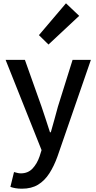

<svg xmlns="http://www.w3.org/2000/svg" viewBox="-20 -914 584 1164"><path d="M113 230Q91 230 74 227Q57 224 43 219L65 129Q73 131 84 134Q95 137 106 137Q150 137 177.5 107.5Q205 78 220 34L232 -4L14 -551H131L232 -267Q245 -230 257.5 -190.5Q270 -151 283 -112H288Q299 -150 310 -190Q321 -230 331 -267L420 -551H531L329 33Q308 92 279.5 136.5Q251 181 211 205.5Q171 230 113 230ZM274 -644 216 -701 380 -894 460 -818Z"/></svg>

Font: Source Han Sans TC Medium
Style: Regular
Weight: 500
Designer: Ryoko NISHIZUKA Ë•øÂ°öÊ∂ºÂ≠ê (kana, bopomofo & ideographs); Paul D. Hunt (Latin, Greek & Cyrillic); Sandoll Communicatio
Foundry: Adobe
Version: Version 2.004;hotconv 1.0.118;makeotfexe 2.5.65603